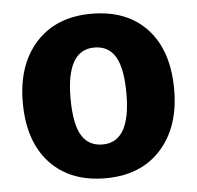

<svg xmlns="http://www.w3.org/2000/svg" viewBox="-45 -594 674 657"><g transform="rotate(-5 292.0 -265.5)"><path d="M292 -548Q414 -548 483 -473.5Q552 -399 552 -265Q552 -136 482.5 -59.5Q413 17 292 17Q171 17 101.5 -57.5Q32 -132 32 -266Q32 -395 101.5 -471.5Q171 -548 292 -548ZM292 -432Q196 -432 196 -266Q196 -179 219.5 -139Q243 -99 292 -99Q388 -99 388 -265Q388 -352 364.5 -392Q341 -432 292 -432Z"/></g></svg>

Font: Fira Sans
Style: Bold
Weight: 700
Designer: bBox Type GmbH & Carrois Corporate GbR & Edenspiekermann AG
Foundry: bBox Type GmbH & Carrois Corporate GbR & Edenspiekermann AG
Version: Version 4.301;PS 004.301;hotconv 1.0.88;makeotf.lib2.5.64775